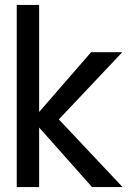

<svg xmlns="http://www.w3.org/2000/svg" viewBox="-20 -760 525 780"><path d="M354 0 139 -242V0H48V-740H139V-305L350 -548H477L219 -275L478 0Z"/></svg>

Font: Poppins A&M
Style: Regular-A&M
Weight: 400
Designer: Ninad Kale (Devanagari), Jonny Pinhorn (Latin)
Foundry: Indian Type Foundry
Version: 4.004